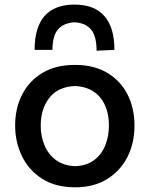

<svg xmlns="http://www.w3.org/2000/svg" viewBox="-20 -786 638 818"><path d="M301 12Q215.5 12 158.5 -25Q101.5 -62 73 -121.8Q44.5 -181.5 44.5 -251Q44.5 -325.5 74.8 -384Q105 -442.5 161.8 -476Q218.5 -509.5 299 -509.5Q381 -509.5 437.8 -475.2Q494.5 -441 523.8 -382.5Q553 -324 553 -251Q553 -176.5 522.8 -117Q492.5 -57.5 436 -22.8Q379.5 12 301 12ZM300.5 -78Q349.5 -80 381.2 -104Q413 -128 428.5 -166.8Q444 -205.5 444 -251Q444 -325.5 406.8 -370.8Q369.5 -416 300.5 -419.5Q227.5 -417 190.5 -369.5Q153.5 -322 153.5 -251Q153.5 -206 169.5 -167.2Q185.5 -128.5 218.2 -104.2Q251 -80 300.5 -78ZM391.5 -570Q391.5 -632 367.8 -660.2Q344 -688.5 298 -691Q251 -688.5 227.2 -660.8Q203.5 -633 203.5 -573.5H127.5Q127.5 -766.5 298 -766.5Q381 -766.5 424.2 -718.2Q467.5 -670 467.5 -573.5Z"/></svg>

Font: Commissioner Flair Medium
Style: Regular
Weight: 500
Designer: Kostas Bartsokas
Foundry: Kostas Bartsokas
Version: Version 1.000; ttfautohint (v1.8.3)